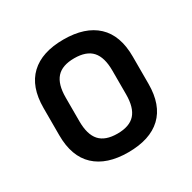

<svg xmlns="http://www.w3.org/2000/svg" viewBox="-121 -622 755 755"><g transform="rotate(-30 256.5 -245.0)"><path d="M256 11Q159 11 106.5 -38Q54 -87 54 -183V-307Q54 -403 106 -452Q158 -501 256 -501Q354 -501 406.5 -452Q459 -403 459 -307V-183Q459 -87 407 -38Q355 11 256 11ZM256 -74Q311 -74 336.5 -102.5Q362 -131 362 -191V-299Q362 -359 336.5 -387.5Q311 -416 256 -416Q201 -416 175.5 -387.5Q150 -359 150 -299V-191Q150 -131 175.5 -102.5Q201 -74 256 -74Z"/></g></svg>

Font: Sofia Sans Semi Condensed SemiBold
Style: Regular
Weight: 600
Designer: Botio Nikoltchev, Ani Petrova
Foundry: lettersoup
Version: Version 4.100